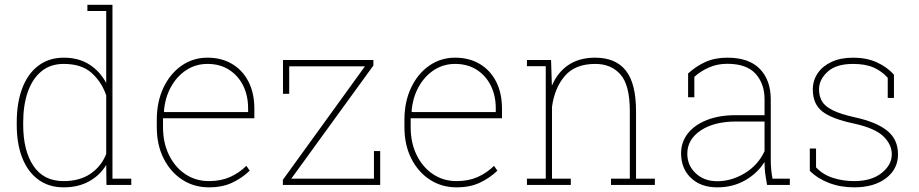

<svg xmlns="http://www.w3.org/2000/svg" viewBox="-20 -782 3887 812"><path d="M249 10.3Q187 10.3 142.6 -22Q98.1 -54.2 74.5 -113.5Q50.8 -172.9 50.8 -254.4V-264.6Q50.8 -348.1 74.5 -409.7Q98.1 -471.2 142.8 -504.6Q187.5 -538.1 250 -538.1Q312.5 -538.1 357.4 -509.5Q402.3 -481 429.2 -431.2V-735.4H349.6V-761.7H429.2H455.6V-26.4H535.2V0H430.2L429.2 -84.5Q403.3 -41 357.4 -15.4Q311.5 10.3 249 10.3ZM248.5 -16.1Q317.4 -16.1 363 -47.4Q408.7 -78.6 429.2 -130.9V-378.4Q410.2 -435.1 367.7 -473.4Q325.2 -511.7 249.5 -511.7Q193.4 -511.7 155.3 -480.5Q117.2 -449.2 97.7 -393.6Q78.1 -337.9 78.1 -264.6V-254.4Q78.1 -145 121.3 -80.6Q164.6 -16.1 248.5 -16.1Z M863.8 10.3Q800.3 10.3 750.5 -22.2Q700.7 -54.7 671.9 -112.1Q643.1 -169.4 643.1 -244.1V-275.4Q643.1 -351.1 670.9 -410.4Q698.7 -469.7 747.3 -503.9Q795.9 -538.1 857.4 -538.1Q917 -538.1 961.7 -511.5Q1006.3 -484.9 1031 -436.5Q1055.7 -388.2 1055.7 -322.3V-281.7H669.4V-244.1Q669.4 -178.7 694.3 -127.2Q719.2 -75.7 763.2 -45.9Q807.1 -16.1 863.8 -16.1Q914.1 -16.1 952.9 -33.4Q991.7 -50.8 1022 -80.6L1036.1 -60.1Q1003.4 -28.8 961.9 -9.3Q920.4 10.3 863.8 10.3ZM674.8 -308.1H1029.3V-324.2Q1029.3 -377.9 1008.1 -420.4Q986.8 -462.9 948.2 -487.3Q909.7 -511.7 857.4 -511.7Q807.6 -511.7 767.6 -485.4Q727.5 -459 702.6 -413.6Q677.7 -368.2 673.3 -311Z M1176.3 0V-21.5L1523.4 -501.5H1203.1V-385.3H1176.8V-528.3H1559.1V-504.9L1211.9 -26.4H1561.5V-143.1H1587.9V0Z M1911.1 10.3Q1847.7 10.3 1797.9 -22.2Q1748 -54.7 1719.2 -112.1Q1690.4 -169.4 1690.4 -244.1V-275.4Q1690.4 -351.1 1718.3 -410.4Q1746.1 -469.7 1794.7 -503.9Q1843.3 -538.1 1904.8 -538.1Q1964.4 -538.1 2009 -511.5Q2053.7 -484.9 2078.4 -436.5Q2103 -388.2 2103 -322.3V-281.7H1716.8V-244.1Q1716.8 -178.7 1741.7 -127.2Q1766.6 -75.7 1810.5 -45.9Q1854.5 -16.1 1911.1 -16.1Q1961.4 -16.1 2000.2 -33.4Q2039.1 -50.8 2069.3 -80.6L2083.5 -60.1Q2050.8 -28.8 2009.3 -9.3Q1967.8 10.3 1911.1 10.3ZM1722.2 -308.1H2076.7V-324.2Q2076.7 -377.9 2055.4 -420.4Q2034.2 -462.9 1995.6 -487.3Q1957 -511.7 1904.8 -511.7Q1855 -511.7 1814.9 -485.4Q1774.9 -459 1750 -413.6Q1725.1 -368.2 1720.7 -311Z M2208.5 0V-26.4H2288.1V-502H2208.5V-528.3H2310.5L2314 -419.4Q2337.9 -476.1 2383.8 -507.1Q2429.7 -538.1 2497.1 -538.1Q2583.5 -538.1 2626.7 -483.6Q2669.9 -429.2 2669.9 -311V-26.4H2749.5V0H2564V-26.4H2643.6V-312Q2643.6 -421.9 2604.2 -466.8Q2564.9 -511.7 2497.6 -511.7Q2412.1 -511.7 2368.7 -460.7Q2325.2 -409.7 2314.5 -330.1V-26.4H2394V0Z M3013.2 10.3Q2943.8 10.3 2902.1 -29.5Q2860.4 -69.3 2860.4 -133.8Q2860.4 -181.2 2888.9 -217.5Q2917.5 -253.9 2969.5 -274.4Q3021.5 -294.9 3091.8 -294.9H3213.4V-362.3Q3213.4 -428.2 3175.3 -470.2Q3137.2 -512.2 3055.7 -512.2Q3012.7 -512.2 2977.1 -496.1Q2941.4 -480 2916.5 -457V-370.6H2890.1V-471.2Q2922.9 -501.5 2963.1 -519.8Q3003.4 -538.1 3056.2 -538.1Q3147.5 -538.1 3193.6 -490.5Q3239.7 -442.9 3239.7 -361.3V-106.4Q3239.7 -85.9 3241.5 -65.9Q3243.2 -45.9 3247.1 -26.4H3320.3V0H3224.1Q3217.8 -34.7 3215.6 -53Q3213.4 -71.3 3213.4 -97.2Q3183.6 -49.3 3131.6 -19.5Q3079.6 10.3 3013.2 10.3ZM3013.2 -15.6Q3073.2 -15.6 3129.4 -49.3Q3185.5 -83 3213.4 -142.6V-268.1H3093.3Q3000 -268.1 2943.4 -230.2Q2886.7 -192.4 2886.7 -131.8Q2886.7 -82.5 2922.4 -49.1Q2958 -15.6 3013.2 -15.6Z M3592.3 10.3Q3534.7 10.3 3486.1 -8.3Q3437.5 -26.9 3404.8 -59.6V-153.8H3431.2V-74.2Q3460 -43.5 3502.4 -29.8Q3544.9 -16.1 3592.3 -16.1Q3665.5 -16.1 3708.5 -50.3Q3751.5 -84.5 3751.5 -129.4Q3751.5 -171.4 3715.6 -205.8Q3679.7 -240.2 3590.3 -259.8Q3497.1 -279.3 3457.3 -311Q3417.5 -342.8 3417.5 -403.3Q3417.5 -441.4 3438 -471.9Q3458.5 -502.4 3496.8 -520.3Q3535.2 -538.1 3587.9 -538.1Q3644.5 -538.1 3687.7 -518.6Q3731 -499 3760.7 -466.3V-367.7H3734.4V-453.1Q3709 -481.4 3674.3 -496.6Q3639.6 -511.7 3587.9 -511.7Q3516.1 -511.7 3480 -478.5Q3443.8 -445.3 3443.8 -404.3Q3443.8 -376 3455.8 -354.5Q3467.8 -333 3501 -316.2Q3534.2 -299.3 3598.1 -285.2Q3687 -265.6 3732.4 -229Q3777.8 -192.4 3777.8 -128.9Q3777.8 -66.9 3727.1 -28.3Q3676.3 10.3 3592.3 10.3Z"/></svg>

Font: Roboto Slab LO Thin
Style: Regular
Weight: 250
Designer: Google
Version: Version 2.00;September 28, 2018;FontCreator 11.5.0.2427 64-b